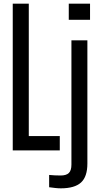

<svg xmlns="http://www.w3.org/2000/svg" viewBox="-20 -820 548 1047"><path d="M49.5 0V-800H137V-78H306V0ZM355 -712V-800H471V-712ZM311.5 207Q297.5 207 279.8 205Q262 203 248 201V134Q260.5 135.5 278 136.2Q295.5 137 310.5 137Q341.5 137 355.5 123.2Q369.5 109.5 369.5 77.5V-600H456.5V71.5Q456.5 143.5 421.8 175.2Q387 207 311.5 207Z"/></svg>

Font: Big Shoulders Display Thin SemiBold
Style: Regular
Weight: 600
Version: Version 2.002